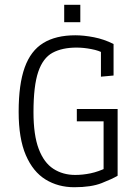

<svg xmlns="http://www.w3.org/2000/svg" viewBox="-20 -784 585 809"><path d="M293 4.9Q225.1 4.9 172.1 -27.6Q119.1 -60.1 88.9 -130.1Q58.6 -200.2 58.6 -313Q58.6 -428.7 84 -499.5Q109.4 -570.3 162.4 -602.8Q215.3 -635.3 297.4 -635.3Q333.5 -635.3 376 -627Q418.5 -618.7 458.5 -598.6V-465.8L405.3 -460.9V-586.9L415 -560.1Q397.9 -570.8 365.2 -577.1Q332.5 -583.5 302.7 -583.5Q242.2 -583.5 201.7 -561.8Q161.1 -540 141.1 -481.2Q121.1 -422.4 121.1 -311.5Q121.1 -214.8 143.1 -156.7Q165 -98.6 204.8 -72.8Q244.6 -46.9 296.9 -46.9Q328.6 -46.9 361.6 -53.7Q394.5 -60.5 432.1 -78.6L416.5 -48.8V-299.8L440.9 -272.9H303.7V-324.7H475.6V-43.5Q452.6 -29.8 408.4 -12.5Q364.3 4.9 293 4.9ZM250.5 -690.4V-763.7H318.4V-690.4Z"/></svg>

Font: Anaheim
Style: Regular
Weight: 400
Designer: Vernon Adams
Foundry: Vernon Adams
Version: Version 2.001